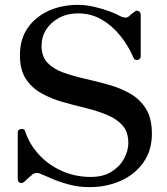

<svg xmlns="http://www.w3.org/2000/svg" viewBox="-20 -758 689 790"><path d="M348 12Q304 12 263 1Q222 -10 192 -23.5Q162 -37 149 -42Q139 -47 128 -46Q117 -45 109 -36Q105 -33 102 -30.5Q99 -28 81 -11Q71 -2 62 -6Q53 -10 53 -22V-213Q53 -225 66.5 -227Q80 -229 83 -219Q101 -164 141 -121Q181 -78 236 -54Q291 -30 353 -30Q405 -30 439 -51.5Q473 -73 490.5 -105.5Q508 -138 508 -170Q508 -215 484 -242Q460 -269 420 -285.5Q380 -302 332.5 -313.5Q285 -325 237.5 -338.5Q190 -352 150 -374.5Q110 -397 86 -434Q62 -471 62 -531Q62 -597 94 -643Q126 -689 180 -713.5Q234 -738 301 -738Q333 -738 367.5 -730Q402 -722 430.5 -711.5Q459 -701 474 -692Q498 -679 512 -692Q520 -700 526 -704Q532 -708 533 -709Q541 -717 550 -712.5Q559 -708 559 -695V-527Q559 -514 546.5 -511.5Q534 -509 529 -521Q508 -570 474.5 -611.5Q441 -653 397.5 -678Q354 -703 301 -703Q258 -703 224 -685Q190 -667 170.5 -637Q151 -607 151 -569Q151 -525 175.5 -499.5Q200 -474 240.5 -459.5Q281 -445 329.5 -434Q378 -423 426.5 -409.5Q475 -396 515.5 -373Q556 -350 580.5 -310.5Q605 -271 605 -208Q605 -139 570 -89.5Q535 -40 476.5 -14Q418 12 348 12Z"/></svg>

Font: Zen Old Mincho
Style: Bold
Weight: 700
Designer: Yoshimichi Ohira
Foundry: Positype
Version: Version 1.500